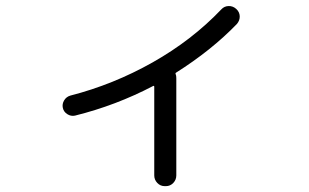

<svg xmlns="http://www.w3.org/2000/svg" viewBox="-20 -597 1040 646"><path d="M232.4 -208Q218.8 -205.1 206.5 -212.9Q194.3 -220.7 191.4 -233.9Q188.5 -247.1 195.8 -259.3Q203.1 -271.5 216.8 -275.4Q361.3 -312.5 493.7 -387.2Q626 -461.9 724.6 -565.4Q734.4 -576.2 749 -576.7Q763.7 -577.1 774.9 -566.9Q786.1 -556.6 786.6 -542.5Q787.1 -528.3 777.3 -516.6Q691.4 -427.7 572.3 -352.5Q569.3 -350.6 571.3 -346.7Q573.2 -342.8 573.2 -334V-6.8Q573.2 7.8 563 18.6Q552.7 29.3 538.1 29.3H534.2Q519.5 29.3 509.3 18.6Q499 7.8 499 -6.8V-304.7Q499 -309.6 495.1 -307.6Q370.1 -242.2 232.4 -208Z"/></svg>

Font: Rounded-L Mgen+ 2m regular
Style: Regular
Weight: 400
Designer: [Source Han Sans]
Ryoko NISHIZUKA  (kana & ideographs); Paul D. Hunt (Latin, Greek & Cyrillic); Wenlong ZHANG  (bopomofo
Version: Version 1.059.20150602